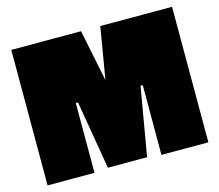

<svg xmlns="http://www.w3.org/2000/svg" viewBox="-97 -794 1048 917"><g transform="rotate(-15 427.5 -335.0)"><path d="M30 -670H375L427 -414L470 -670H825V0H593V-345H582L524 -7H330L273 -345H262V0H30Z"/></g></svg>

Font: Cairo Black
Style: Regular
Weight: 900
Designer: Mohamed Gaber, Accademia di Belle Arti di Urbino and others
Foundry: Kief Type Foundry, Accademia di Belle Arti di Urbino and others
Version: Version 3.011